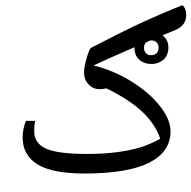

<svg xmlns="http://www.w3.org/2000/svg" viewBox="-20 -809 744 746"><path d="M316.4 -210.9Q384.3 -210.9 434.8 -217.8Q485.4 -224.6 522.7 -235.6Q560.1 -246.6 602.5 -270Q584 -325.7 533.7 -373.8Q483.4 -421.9 393.1 -465.8Q379.4 -462.4 368.2 -462.4Q341.3 -462.4 324 -481.2Q306.6 -500 306.6 -527.3Q306.6 -549.3 317.1 -584.7Q327.6 -620.1 333.5 -623Q467.8 -692.4 534.7 -723.1Q601.6 -753.9 688.5 -789.1Q703.6 -775.9 703.6 -751L703.1 -742.2Q698.2 -707.5 661.1 -692.4Q456.5 -607.4 343.3 -554.7Q421.4 -535.6 491.2 -492.2Q561 -448.7 601.8 -396.5Q642.6 -344.2 642.6 -298.8Q642.6 -218.8 559.3 -176.8Q476.1 -134.8 307.6 -134.8Q182.6 -134.8 125.2 -170.7Q67.9 -206.5 67.9 -275.4Q67.9 -308.6 81.1 -339.4H116.7Q112.8 -321.8 112.8 -298.8Q112.8 -252 159.2 -231.4Q205.6 -210.9 316.4 -210.9ZM355.5 -710ZM449.7 -105.5ZM175.3 -541ZM449.7 -83ZM634.3 -624Q634.3 -608.9 629.2 -596.9Q624 -585 615.2 -577.1Q606.4 -569.3 594.5 -564.9Q582.5 -560.5 567.9 -560.5Q553.7 -560.5 541.5 -564.9Q529.3 -569.3 520.8 -577.1Q512.2 -585 507.3 -596.7Q502.4 -608.4 502.4 -623Q502.4 -638.2 507.3 -649.7Q512.2 -661.1 520.8 -668.9Q529.3 -676.8 541.5 -681.2Q553.7 -685.5 568.4 -685.5Q582.5 -685.5 594.5 -681.2Q606.4 -676.8 615.2 -668.9Q624 -661.1 629.2 -649.9Q634.3 -638.7 634.3 -624ZM596.2 -623Q596.2 -637.2 588.4 -644.5Q580.6 -651.9 568.4 -651.9Q555.7 -651.9 547.6 -644.5Q539.6 -637.2 539.6 -623Q539.6 -610.4 546.9 -602.5Q554.2 -594.7 567.9 -594.7Q581.1 -594.7 588.6 -602.5Q596.2 -610.4 596.2 -623ZM572.8 -550.8Z"/></svg>

Font: Noto Naskh Arabic UI
Style: Regular
Weight: 400
Designer: Monotype Design team
Foundry: Monotype Imaging Inc.
Version: Version 1.05